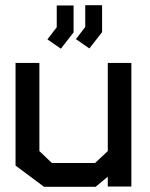

<svg xmlns="http://www.w3.org/2000/svg" viewBox="-20 -721 577 741"><path d="M396 -1V-39L349 0H150L40 -82V-478H132V-138L180 -92H347L396 -138V-478H487V-1ZM273 -570 309 -617V-701H374V-597L325 -534ZM163 -569 199 -616V-700H264V-596L215 -533Z"/></svg>

Font: Turret Road
Style: Bold
Weight: 700
Designer: Noponies
Foundry: Noponies
Version: Version 1.001; ttfautohint (v1.8)